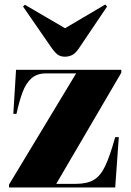

<svg xmlns="http://www.w3.org/2000/svg" viewBox="-20 -830 580 850"><path d="M20 0V-13L317 -505H183Q144 -505 119.5 -483.5Q95 -462 80 -422Q65 -382 53 -326H39L51 -521H517V-508L229 -16H314Q365 -16 395 -33.5Q425 -51 446 -95.5Q467 -140 490 -223H506L490 0ZM268 -579Q248 -579 235 -588.5Q222 -598 205 -623L82 -801L90 -809L268 -705L446 -810L454 -801L332 -620Q316 -595 300.5 -587Q285 -579 268 -579Z"/></svg>

Font: Literata 72pt ExtraBold
Style: Regular
Weight: 800
Designer: Latin by Veronika Burian and Jose Scaglione. Greek by Irene Vlachou. Cyrillic by Vera Evstafieva.
Foundry: TypeTogether
Version: Version 3.002